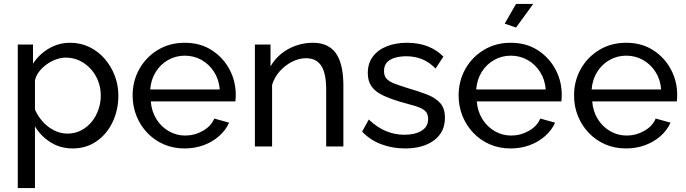

<svg xmlns="http://www.w3.org/2000/svg" viewBox="-20 -750 3514 983"><path d="M159 -103V213H71V-522H149V-424Q180 -472 230 -501.5Q280 -531 339 -531Q393 -531 438 -509Q483 -487 516 -449Q549 -411 567.5 -362.5Q586 -314 586 -261Q586 -187 556.5 -125Q527 -63 474 -26.5Q421 10 352 10Q288 10 238 -22Q188 -54 159 -103ZM496 -261Q496 -300 482.5 -335Q469 -370 444.5 -397Q420 -424 387.5 -439.5Q355 -455 317 -455Q293 -455 267.5 -446Q242 -437 219 -420.5Q196 -404 180 -383Q164 -362 159 -338V-189Q174 -155 199 -127Q224 -99 257 -82.5Q290 -66 325 -66Q364 -66 395.5 -82.5Q427 -99 449.5 -126.5Q472 -154 484 -189Q496 -224 496 -261Z M659 -261Q659 -335 693 -396Q727 -457 787.5 -494Q848 -531 926 -531Q1005 -531 1063.5 -493.5Q1122 -456 1154.5 -395.5Q1187 -335 1187 -265Q1187 -255 1186.5 -245.5Q1186 -236 1185 -231H752Q756 -180 780.5 -140.5Q805 -101 844 -78.5Q883 -56 928 -56Q976 -56 1018.5 -80Q1061 -104 1077 -143L1153 -122Q1136 -84 1102.5 -54Q1069 -24 1023.5 -7Q978 10 925 10Q866 10 817.5 -11.5Q769 -33 733.5 -70.5Q698 -108 678.5 -157Q659 -206 659 -261ZM1105 -292Q1101 -343 1076 -382Q1051 -421 1012 -443Q973 -465 926 -465Q880 -465 841 -443Q802 -421 777.5 -382Q753 -343 749 -292Z M1738 0H1650V-292Q1650 -375 1624.5 -413.5Q1599 -452 1547 -452Q1511 -452 1475.5 -434Q1440 -416 1412.5 -385.5Q1385 -355 1373 -315V0H1285V-522H1365V-410Q1386 -447 1419 -474Q1452 -501 1494 -516Q1536 -531 1582 -531Q1627 -531 1657.5 -514.5Q1688 -498 1705.5 -468.5Q1723 -439 1730.5 -399Q1738 -359 1738 -312Z M1834 -76 1868 -138Q1913 -96 1958 -78Q2003 -60 2050 -60Q2104 -60 2138 -80.5Q2172 -101 2172 -141Q2172 -170 2154.5 -184Q2137 -198 2105 -207.5Q2073 -217 2029 -229Q1975 -245 1938 -263Q1901 -281 1882 -308Q1863 -335 1863 -376Q1863 -426 1889 -460.5Q1915 -495 1960.5 -513Q2006 -531 2064 -531Q2122 -531 2169 -513Q2216 -495 2250 -460L2210 -399Q2179 -431 2142 -446.5Q2105 -462 2059 -462Q2032 -462 2006 -455.5Q1980 -449 1963 -432.5Q1946 -416 1946 -386Q1946 -361 1959.5 -346.5Q1973 -332 1999.5 -322Q2026 -312 2064 -300Q2123 -283 2166.5 -266Q2210 -249 2234 -222Q2258 -195 2258 -147Q2258 -73 2202 -31.5Q2146 10 2054 10Q1989 10 1932 -11.5Q1875 -33 1834 -76Z M2328 -261Q2328 -335 2362 -396Q2396 -457 2456.5 -494Q2517 -531 2595 -531Q2674 -531 2732.5 -493.5Q2791 -456 2823.5 -395.5Q2856 -335 2856 -265Q2856 -255 2855.5 -245.5Q2855 -236 2854 -231H2421Q2425 -180 2449.5 -140.5Q2474 -101 2513 -78.5Q2552 -56 2597 -56Q2645 -56 2687.5 -80Q2730 -104 2746 -143L2822 -122Q2805 -84 2771.5 -54Q2738 -24 2692.5 -7Q2647 10 2594 10Q2535 10 2486.5 -11.5Q2438 -33 2402.5 -70.5Q2367 -108 2347.5 -157Q2328 -206 2328 -261ZM2774 -292Q2770 -343 2745 -382Q2720 -421 2681 -443Q2642 -465 2595 -465Q2549 -465 2510 -443Q2471 -421 2446.5 -382Q2422 -343 2418 -292ZM2622 -609 2564 -629 2622 -730H2710Z M2919 -261Q2919 -335 2953 -396Q2987 -457 3047.5 -494Q3108 -531 3186 -531Q3265 -531 3323.5 -493.5Q3382 -456 3414.5 -395.5Q3447 -335 3447 -265Q3447 -255 3446.5 -245.5Q3446 -236 3445 -231H3012Q3016 -180 3040.5 -140.5Q3065 -101 3104 -78.5Q3143 -56 3188 -56Q3236 -56 3278.5 -80Q3321 -104 3337 -143L3413 -122Q3396 -84 3362.5 -54Q3329 -24 3283.5 -7Q3238 10 3185 10Q3126 10 3077.5 -11.5Q3029 -33 2993.5 -70.5Q2958 -108 2938.5 -157Q2919 -206 2919 -261ZM3365 -292Q3361 -343 3336 -382Q3311 -421 3272 -443Q3233 -465 3186 -465Q3140 -465 3101 -443Q3062 -421 3037.5 -382Q3013 -343 3009 -292Z"/></svg>

Font: YasnoRaleway Medium
Style: Regular
Weight: 500
Designer: Matt McInerney, Pablo Impallari, Rodrigo Fuenzalida
Foundry: Matt McInerney, Pablo Impallari, Rodrigo Fuenzalida
Version: Version 4.026